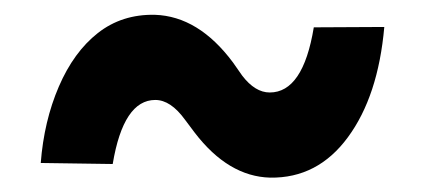

<svg xmlns="http://www.w3.org/2000/svg" viewBox="-20 -425 585 262"><path d="M504.4 -388.2Q496.1 -293.9 454.8 -237.8Q413.6 -181.6 348.6 -182.6Q291.5 -184.1 245.6 -244.1L232.4 -261.7Q212.9 -288.6 191.9 -288.6Q148.4 -288.6 133.8 -201.2L35.6 -202.6Q40 -259.8 60.3 -306.9Q80.6 -354 113.5 -379.9Q146.5 -405.8 191.4 -404.8Q251 -402.8 297.9 -339.8L310.5 -321.8Q328.1 -298.8 348.1 -298.8Q393.6 -298.8 408.2 -387.7Z"/></svg>

Font: TypoPRO Roboto
Style: Bold Italic
Weight: 700
Italic angle: -12°
Designer: Google
Version: Version 2.136; 2016